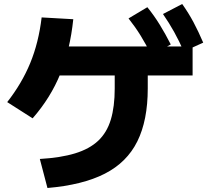

<svg xmlns="http://www.w3.org/2000/svg" viewBox="-20 -875 1040 959"><path d="M179 -81Q283 -87 355 -109Q427 -131 470.5 -172Q514 -213 533.5 -277.5Q553 -342 553 -433V-574H718V-433Q718 -274 666 -169Q614 -64 503.5 -7.5Q393 49 217 64ZM16 -365Q89 -458 131 -560Q173 -662 188 -788L346 -779Q330 -626 281.5 -506.5Q233 -387 143 -284ZM218 -498V-643H942V-498ZM736 -600Q709 -654 682.5 -697Q656 -740 622 -783L716 -839Q750 -797 778 -751.5Q806 -706 833 -653ZM898 -618Q874 -672 849.5 -716Q825 -760 794 -805L890 -855Q922 -810 946.5 -764Q971 -718 995 -662Z"/></svg>

Font: M PLUS 1 Thin ExtraBold
Style: Regular
Weight: 800
Version: Version 1.001